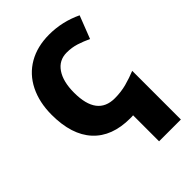

<svg xmlns="http://www.w3.org/2000/svg" viewBox="-272 -846 1208 1208"><g transform="rotate(-45 332.0 -242.0)"><path d="M605 240.2H411.1V8.8L397.9 9.8H384.8Q223.1 9.8 137 -84Q50.8 -177.7 50.8 -355Q50.8 -465.8 92.5 -549.8Q134.3 -633.8 212.6 -679Q291 -724.1 397 -724.1Q512.7 -724.1 618.2 -673.8L559.1 -522Q519.5 -540.5 480 -553.2Q440.4 -565.9 395 -565.9Q326.2 -565.9 287.6 -509.5Q249 -453.1 249 -354Q249 -147.9 405.8 -147.9Q461.9 -147.9 510.7 -161.1Q559.6 -174.3 605 -192.9Z"/></g></svg>

Font: OpenSansExtrabold
Style: Regular
Weight: 800
Foundry: Ascender Corporation
Version: Version 1.10